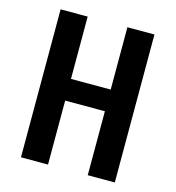

<svg xmlns="http://www.w3.org/2000/svg" viewBox="-108 -822 837 915"><g transform="rotate(15 310.0 -365.0)"><path d="M212 0V-315.5H408V0H541.5V-730H408V-422.5H212V-730H78.5V0Z"/></g></svg>

Font: Monaspace Argon SemiBold
Style: Regular
Weight: 600
Designer: Riley Cran & the Lettermatic Team
Foundry: Lettermatic
Version: Version 1.000 (Monaspace Argon)